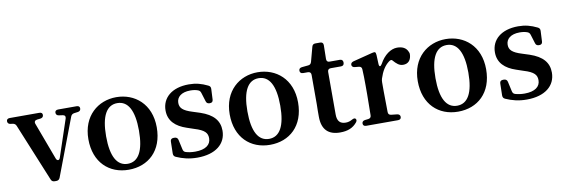

<svg xmlns="http://www.w3.org/2000/svg" viewBox="-62 -1084 4390 1496"><g transform="rotate(-10 2133.0 -335.5)"><path d="M250 -535H16C0 -535 -9 -527 -9 -514C-9 -500 -1 -491 14 -489L31 -487C45 -485 54 -478 59 -466L247 -8C252 5 262 11 276 11H289C303 11 313 4 318 -9L490 -463C495 -476 504 -483 517 -485L547 -489C562 -491 570 -500 570 -514C570 -528 561 -535 545 -535H399C383 -535 374 -527 374 -514C374 -500 382 -491 397 -489L426 -485C443 -483 450 -472 445 -456L347 -163C340 -141 322 -141 314 -163L205 -456C199 -472 207 -484 224 -486L251 -489C266 -491 275 -500 275 -514C275 -528 266 -535 250 -535Z M861 23C1015 23 1132 -79 1132 -265C1132 -451 1006 -551 861 -551C717 -551 591 -450 591 -265C591 -82 706 23 861 23ZM731 -264C731 -425 777 -504 861 -504C945 -504 991 -425 991 -264C991 -103 945 -24 861 -24C777 -24 731 -103 731 -264Z M1404 23C1548 23 1632 -46 1632 -151C1632 -230 1586 -283 1486 -317L1430 -335C1351 -359 1330 -384 1330 -423C1330 -469 1368 -502 1438 -502C1462 -502 1482 -499 1500 -492C1512 -487 1517 -480 1521 -467L1542 -399C1546 -384 1556 -378 1570 -378H1573C1589 -378 1597 -386 1598 -402L1602 -485C1603 -500 1597 -509 1584 -515C1535 -539 1491 -551 1435 -551C1300 -551 1222 -481 1222 -382C1222 -298 1277 -249 1361 -221L1417 -202C1500 -177 1519 -151 1519 -110C1519 -59 1477 -26 1395 -26C1366 -26 1342 -30 1321 -36C1308 -40 1302 -48 1299 -62L1282 -139C1279 -153 1269 -161 1254 -161H1247C1231 -161 1221 -153 1221 -136L1219 -43C1219 -28 1224 -19 1237 -13C1289 10 1340 23 1404 23Z M1979 23C2133 23 2250 -79 2250 -265C2250 -451 2124 -551 1979 -551C1835 -551 1709 -450 1709 -265C1709 -82 1824 23 1979 23ZM1849 -264C1849 -425 1895 -504 1979 -504C2063 -504 2109 -425 2109 -264C2109 -103 2063 -24 1979 -24C1895 -24 1849 -103 1849 -264Z M2533 23C2593 23 2636 6 2668 -34C2676 -45 2676 -53 2670 -61C2664 -68 2654 -67 2640 -59C2624 -50 2608 -45 2589 -45C2545 -45 2522 -68 2522 -121V-458C2522 -474 2531 -483 2547 -483H2628C2644 -483 2653 -492 2653 -508V-510C2653 -526 2644 -535 2628 -535H2547C2531 -535 2523 -543 2523 -560L2525 -669C2525 -686 2516 -694 2500 -694H2463C2448 -694 2439 -688 2435 -673L2404 -558C2400 -544 2392 -536 2378 -535L2327 -530C2311 -528 2303 -520 2303 -506C2303 -492 2312 -483 2328 -483H2366C2382 -483 2391 -474 2391 -458V-225C2391 -205 2391 -189 2390 -173V-127C2390 -24 2441 23 2533 23Z M2716 -15C2716 -1 2725 7 2741 7H2993C3009 7 3018 -1 3018 -15C3018 -29 3009 -37 2994 -39L2947 -44C2932 -46 2924 -54 2924 -70C2923 -123 2922 -188 2922 -232V-304C2922 -315 2923 -323 2926 -334C2944 -390 2968 -429 3003 -456C3015 -465 3024 -466 3029 -461C3057 -429 3077 -411 3108 -411C3146 -411 3167 -434 3172 -470C3174 -482 3174 -490 3169 -501C3155 -538 3122 -551 3083 -551C3034 -551 2980 -514 2944 -447C2932 -426 2920 -426 2919 -451L2916 -522C2915 -535 2913 -541 2909 -545C2905 -548 2896 -547 2884 -544L2731 -505C2717 -501 2709 -493 2709 -481C2709 -469 2718 -460 2733 -459L2764 -456C2779 -455 2788 -446 2788 -431C2790 -394 2791 -356 2791 -303V-232C2791 -188 2790 -122 2789 -68C2789 -52 2781 -44 2766 -42L2740 -39C2725 -37 2716 -29 2716 -15Z M3467 23C3621 23 3738 -79 3738 -265C3738 -451 3612 -551 3467 -551C3323 -551 3197 -450 3197 -265C3197 -82 3312 23 3467 23ZM3337 -264C3337 -425 3383 -504 3467 -504C3551 -504 3597 -425 3597 -264C3597 -103 3551 -24 3467 -24C3383 -24 3337 -103 3337 -264Z M4010 23C4154 23 4238 -46 4238 -151C4238 -230 4192 -283 4092 -317L4036 -335C3957 -359 3936 -384 3936 -423C3936 -469 3974 -502 4044 -502C4068 -502 4088 -499 4106 -492C4118 -487 4123 -480 4127 -467L4148 -399C4152 -384 4162 -378 4176 -378H4179C4195 -378 4203 -386 4204 -402L4208 -485C4209 -500 4203 -509 4190 -515C4141 -539 4097 -551 4041 -551C3906 -551 3828 -481 3828 -382C3828 -298 3883 -249 3967 -221L4023 -202C4106 -177 4125 -151 4125 -110C4125 -59 4083 -26 4001 -26C3972 -26 3948 -30 3927 -36C3914 -40 3908 -48 3905 -62L3888 -139C3885 -153 3875 -161 3860 -161H3853C3837 -161 3827 -153 3827 -136L3825 -43C3825 -28 3830 -19 3843 -13C3895 10 3946 23 4010 23Z"/></g></svg>

Font: 寒蝉锦书宋Pro Soft
Style: Regular
Weight: 700
Designer: 寒蝉锦书宋{Warren} 思源宋体{Ryoko NISHIZUKA 西塚涼子 (kana & ideographs); Frank Grießhammer (Latin, Greek & Cyrillic); Wenlong ZHANG 
Foundry: Adobe & ChillType
Version: Version 2.000;Glyphs 3.1.1 (3135)